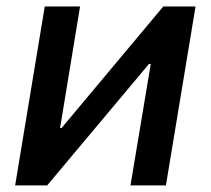

<svg xmlns="http://www.w3.org/2000/svg" viewBox="-20 -562 639 582"><path d="M482.9 0H375.5L437 -368.2H431.6L123 0H25.9L115.7 -542.5H222.7L162.1 -173.8H166.5L475.1 -542.5H572.8Z"/></svg>

Font: Inter 16pt Medium
Style: Italic
Weight: 500
Italic angle: -9.3988°
Version: Version 4.001;git-66647c0bb